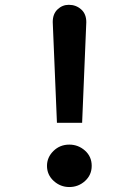

<svg xmlns="http://www.w3.org/2000/svg" viewBox="-20 -712 565 782"><path d="M353.5 -36.6Q353.5 0.5 326.4 25.1Q299.3 49.8 262.2 49.8Q226.1 49.8 198.7 24.9Q171.4 0 171.4 -36.6Q171.4 -71.3 197.8 -97.2Q224.1 -123 262.2 -123Q298.8 -123 326.2 -98.6Q353.5 -74.2 353.5 -36.6ZM260.3 -692.4Q289.6 -692.4 310.5 -673.8Q331.5 -655.3 331.5 -621.6L314.5 -211.9H211.9L194.8 -622.1Q194.8 -655.3 214.4 -673.8Q233.9 -692.4 260.3 -692.4Z"/></svg>

Font: Anka/Coder Condensed
Style: Bold
Weight: 700
Width: 4
Monospace: yes
Version: Version 001.100